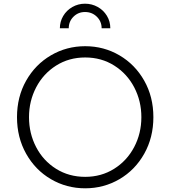

<svg xmlns="http://www.w3.org/2000/svg" viewBox="-20 -1007 921 1039"><path d="M72 -373Q72 -483 121.5 -570.5Q171 -658 255.5 -707.5Q340 -757 441 -757Q542 -757 626.5 -707.5Q711 -658 760.5 -570.5Q810 -483 810 -373Q810 -263 760.5 -175Q711 -87 626.5 -37.5Q542 12 441 12Q340 12 255.5 -37.5Q171 -87 121.5 -175Q72 -263 72 -373ZM441 -50Q528 -50 597.5 -93.5Q667 -137 706 -211Q745 -285 745 -373Q745 -460 706.5 -534Q668 -608 598.5 -652Q529 -696 441 -696Q353 -696 283.5 -652Q214 -608 175.5 -534Q137 -460 137 -373Q137 -285 175.5 -211Q214 -137 283.5 -93.5Q353 -50 441 -50ZM440 -987Q477 -987 508.5 -969.5Q540 -952 558.5 -921.5Q577 -891 577 -854H530Q530 -891 504 -916.5Q478 -942 440 -942Q403 -942 377.5 -916.5Q352 -891 352 -854H304Q304 -890 322 -920.5Q340 -951 371.5 -969Q403 -987 440 -987Z"/></svg>

Font: Evergrow Sans
Style: Light
Weight: 300
Foundry: 10Web
Version: Version 1.000